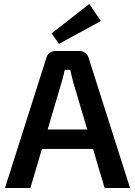

<svg xmlns="http://www.w3.org/2000/svg" viewBox="-20 -947 680 967"><path d="M381 -690Q397 -690 409 -681Q421 -672 426 -657L635 0H507L349 -532Q345 -548 341 -564Q337 -580 334 -595H306Q303 -580 299 -564Q295 -548 290 -532L133 0H5L214 -657Q218 -672 230.5 -681Q243 -690 259 -690ZM497 -295V-197H142V-295ZM430 -927 488 -841 277 -726 240 -779Z"/></svg>

Font: Exo 2 SemiBold
Style: Regular
Weight: 600
Designer: Natanael Gama
Foundry: Natanael Gama
Version: Version 2.010